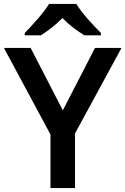

<svg xmlns="http://www.w3.org/2000/svg" viewBox="-20 -958 639 978"><path d="M369 -938H230C203 -893 143 -828 106 -790V-778H188C223 -800 263 -830 298 -866C333 -830 375 -799 410 -778H494V-790C457 -827 395 -893 369 -938ZM300 -396 136 -714H0L237 -273V0H362V-278L599 -714H464Z"/></svg>

Font: Noto Sans New Tai Lue Semibold
Style: Regular
Weight: 600
Designer: Monotype Design Team
Foundry: Monotype Imaging Inc.
Version: Version 2.004